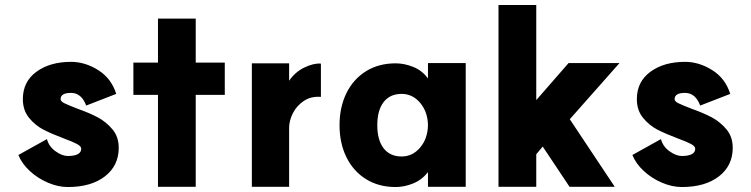

<svg xmlns="http://www.w3.org/2000/svg" viewBox="-20 -732 3024 773"><path d="M253 -104Q280 -104 293.5 -111.5Q307 -119 307 -133Q307 -143 290.5 -152Q274 -161 236 -175Q188 -193 155 -210Q122 -227 97 -257.5Q72 -288 72 -333Q72 -403 126.5 -443Q181 -483 266 -483Q322 -483 375 -450Q428 -417 448 -354L327 -307Q308 -358 266 -358Q224 -358 224 -333Q224 -324 239 -316.5Q254 -309 293 -294Q341 -277 374.5 -259Q408 -241 433 -211Q458 -181 458 -137Q458 -65 402.5 -22Q347 21 253 21Q214 21 173 3.5Q132 -14 100 -43.5Q68 -73 54 -108L169 -172Q177 -142 203.5 -123Q230 -104 253 -104Z M616 -350H517V-480H616V-657H768V-480H885V-350H768V20H616Z M994 -477H1144V-407Q1168 -442 1205 -460Q1242 -478 1272 -476V-342Q1232 -345 1203 -325.5Q1174 -306 1159 -276Q1144 -246 1144 -217V20H994Z M1347 -228Q1347 -301 1375 -357.5Q1403 -414 1454 -445.5Q1505 -477 1573 -477Q1608 -477 1644 -462.5Q1680 -448 1703 -416V-478H1855V20H1703V-39Q1679 -8 1643.5 6.5Q1608 21 1573 21Q1505 21 1454 -10.5Q1403 -42 1375 -98.5Q1347 -155 1347 -228ZM1703 -228Q1702 -282 1671.5 -318Q1641 -354 1597 -354Q1550 -354 1524.5 -321Q1499 -288 1499 -228Q1499 -168 1524.5 -135Q1550 -102 1597 -102Q1641 -102 1671.5 -138Q1702 -174 1703 -228Z M2139 -329 2269 -478H2474L2274 -252L2455 20H2273L2165 -142L2139 -111V20H1987V-712H2139Z M2725 -104Q2752 -104 2765.5 -111.5Q2779 -119 2779 -133Q2779 -143 2762.5 -152Q2746 -161 2708 -175Q2660 -193 2627 -210Q2594 -227 2569 -257.5Q2544 -288 2544 -333Q2544 -403 2598.5 -443Q2653 -483 2738 -483Q2794 -483 2847 -450Q2900 -417 2920 -354L2799 -307Q2780 -358 2738 -358Q2696 -358 2696 -333Q2696 -324 2711 -316.5Q2726 -309 2765 -294Q2813 -277 2846.5 -259Q2880 -241 2905 -211Q2930 -181 2930 -137Q2930 -65 2874.5 -22Q2819 21 2725 21Q2686 21 2645 3.5Q2604 -14 2572 -43.5Q2540 -73 2526 -108L2641 -172Q2649 -142 2675.5 -123Q2702 -104 2725 -104Z"/></svg>

Font: SUITE Heavy
Style: Regular
Weight: 900
Designer: Sun
Foundry: Sun
Version: Version 2.040